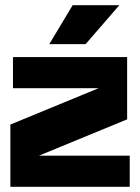

<svg xmlns="http://www.w3.org/2000/svg" viewBox="-20 -720 540 740"><path d="M130 -120H480V0H20V-240L360 -380H30V-500H470V-260ZM170 -550 260 -700H440L310 -550Z"/></svg>

Font: Fivo Sans Modern Heavy
Style: Regular
Weight: 900
Designer: Alexander Slobzheninov
Foundry: Alexander Slobzheninov
Version: 1.0